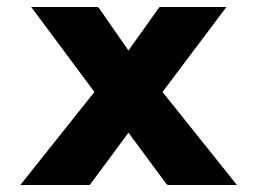

<svg xmlns="http://www.w3.org/2000/svg" viewBox="-20 -520 744 547"><path d="M443 -258 625 -500H435L432 -497L346 -376L262 -497L258 -500H69L249 -258L38 7H235L238 4L346 -142L454 4L458 7H655Z"/></svg>

Font: Hussar Woodtype
Style: SeBd
Weight: 900
Foundry: Cannot Into Space Fonts
Version: Version 1.07